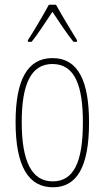

<svg xmlns="http://www.w3.org/2000/svg" viewBox="-20 -783 443 813"><path d="M217 -763H187C163 -719 119 -644 98 -613V-606H114C141 -639 177 -696 202 -733C229 -693 263 -640 291 -606H306V-613C294 -632 243 -716 217 -763ZM357 -264C357 -433 315 -537 202 -537C96 -537 46 -444 46 -266C46 -80 100 10 204 10C306 10 357 -77 357 -264ZM72 -266C72 -424 110 -512 202 -512C298 -512 331 -418 331 -265C331 -94 291 -15 203 -15C113 -15 72 -102 72 -266Z"/></svg>

Font: Noto Sans Devanagari ExtraCondensed Thin
Style: Regular
Weight: 100
Width: 2
Designer: Jelle Bosma - Monotype Design Team
Foundry: Monotype Imaging Inc.
Version: Version 2.004